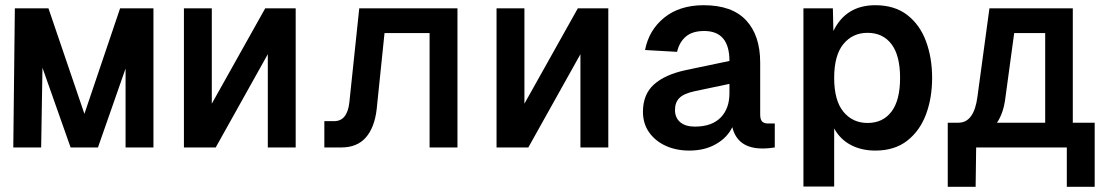

<svg xmlns="http://www.w3.org/2000/svg" viewBox="-20 -566 4240 737"><path d="M31 0 37 -534H166L304 -129L441 -534H569V0H462V-303L356 0H251L143 -306L138 0Z M686 0V-534H793V-168L998 -534H1115V0H1008V-358L808 0Z M1225 0V-101H1263Q1313 -101 1321 -173L1359 -534H1736V0H1629V-439H1456L1426 -148Q1418 -77 1384.5 -38.5Q1351 0 1290 0Z M1886 0V-534H1993V-168L2198 -534H2315V0H2208V-358L2008 0Z M2626 12Q2576 12 2536 -6Q2496 -24 2472 -57.5Q2448 -91 2448 -137Q2448 -204 2490.5 -242Q2533 -280 2613 -297L2780 -332Q2780 -447 2683 -447Q2637 -447 2612 -425Q2587 -403 2579 -367L2456 -374Q2471 -451 2530 -498.5Q2589 -546 2681 -546Q2790 -546 2844 -488Q2898 -430 2898 -326V-127Q2898 -107 2905.5 -99.5Q2913 -92 2928 -92H2954V0Q2948 1 2934.5 2.5Q2921 4 2907 4Q2811 4 2791 -78Q2772 -38 2728.5 -13Q2685 12 2626 12ZM2647 -80Q2712 -80 2746 -114.5Q2780 -149 2780 -208V-244L2647 -216Q2605 -207 2588 -190Q2571 -173 2571 -144Q2571 -114 2591 -97Q2611 -80 2647 -80Z M3064 150V-534H3177L3179 -447Q3227 -546 3340 -546Q3414 -546 3462.5 -508.5Q3511 -471 3534.5 -407.5Q3558 -344 3558 -267Q3558 -190 3534.5 -127Q3511 -64 3462.5 -26Q3414 12 3340 12Q3287 12 3246 -9.5Q3205 -31 3182 -73V150ZM3310 -94Q3369 -94 3402 -137.5Q3435 -181 3435 -267Q3435 -353 3402 -396.5Q3369 -440 3310 -440Q3253 -440 3217.5 -397Q3182 -354 3182 -267Q3182 -180 3217.5 -137Q3253 -94 3310 -94Z M3618 151V-95H3659Q3719 -95 3732 -195L3778 -534H4098V-95H4182V151H4075V0H3727L3725 151ZM3839 -189Q3832 -132 3807 -95H3992V-439H3873Z"/></svg>

Font: Geist Mono SemiBold
Style: Regular
Weight: 600
Monospace: yes
Designer: Basement.studio, Andrés Briganti, Mateo Zaragoza
Foundry: Basement.studio, Vercel, Andrés Briganti, Guido Ferreyra, Mateo Zaragoza
Version: Version 1.500; ttfautohint (v1.8.4.7-5d5b)